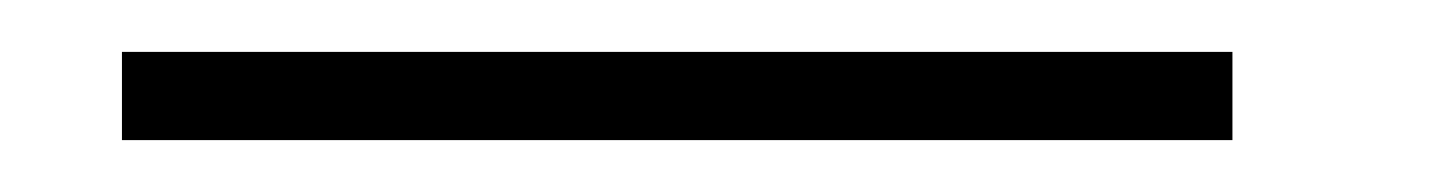

<svg xmlns="http://www.w3.org/2000/svg" viewBox="-20 14 560 74"><path d="M27 34V68H455V34Z"/></svg>

Font: TitilliumText22L
Style: 1 wt
Weight: 100
Designer: Campivisivi
Foundry: Campivisivi
Version: 1.000